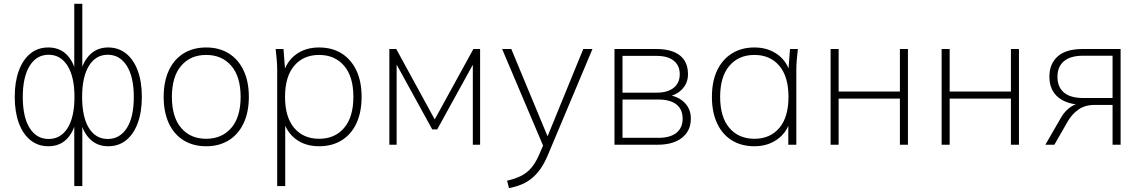

<svg xmlns="http://www.w3.org/2000/svg" viewBox="-20 -756 5962 1003"><path d="M368 216V-124H377Q362 -61 325.5 -26.5Q289 8 232 8Q179 8 139.5 -23.5Q100 -55 78.5 -113Q57 -171 57 -250Q57 -329 78.5 -387Q100 -445 139 -476.5Q178 -508 232 -508Q289 -508 325.5 -473.5Q362 -439 377 -376H368V-736H410V-376H400Q416 -439 453 -473.5Q490 -508 545 -508Q599 -508 638.5 -476.5Q678 -445 699.5 -387Q721 -329 721 -250Q721 -171 699.5 -113Q678 -55 639 -23.5Q600 8 545 8Q490 8 453 -26.5Q416 -61 400 -124H410V216ZM234 -30Q297 -30 333 -87Q369 -144 369 -250Q369 -354 333 -412Q297 -470 234 -470Q171 -470 135 -412Q99 -354 99 -250Q99 -144 135 -87Q171 -30 234 -30ZM543 -30Q606 -30 642.5 -87Q679 -144 679 -250Q679 -354 642.5 -412Q606 -470 543 -470Q480 -470 444.5 -412Q409 -354 409 -250Q409 -144 444.5 -87Q480 -30 543 -30Z M1057 8Q989 8 939 -23Q889 -54 862 -112Q835 -170 835 -250Q835 -330 862 -388Q889 -446 939 -477Q989 -508 1057 -508Q1125 -508 1175 -477Q1225 -446 1252.5 -388Q1280 -330 1280 -250Q1280 -170 1252.5 -112Q1225 -54 1175 -23Q1125 8 1057 8ZM1057 -31Q1139 -31 1188 -87.5Q1237 -144 1237 -250Q1237 -356 1188 -412.5Q1139 -469 1057 -469Q975 -469 926.5 -412.5Q878 -356 878 -250Q878 -144 926.5 -87.5Q975 -31 1057 -31Z M1428 216V-392Q1428 -418 1425.5 -445Q1423 -472 1420 -500H1461L1471 -369H1459Q1476 -434 1525.5 -471Q1575 -508 1647 -508Q1715 -508 1764.5 -477Q1814 -446 1841.5 -388.5Q1869 -331 1869 -250Q1869 -170 1842 -112Q1815 -54 1765 -23Q1715 8 1647 8Q1575 8 1525.5 -29Q1476 -66 1459 -131H1470V216ZM1647 -31Q1729 -31 1777.5 -87.5Q1826 -144 1826 -250Q1826 -356 1777.5 -412.5Q1729 -469 1647 -469Q1565 -469 1517 -412.5Q1469 -356 1469 -250Q1469 -144 1517 -87.5Q1565 -31 1647 -31Z M2014 0V-500H2050L2251 -132L2453 -500H2488V0H2450V-454H2470L2264 -80H2238L2032 -455H2052V0Z M2639 227 2629 188Q2676 177 2706.5 160.5Q2737 144 2758 118Q2779 92 2796 53L2822 -7L2821 14L2603 -500H2651L2852 -16H2829L3027 -500H3075L2842 54Q2824 97 2803 126.5Q2782 156 2757.5 176Q2733 196 2703.5 208Q2674 220 2639 227Z M3190 0V-500H3408Q3488 -500 3531 -467Q3574 -434 3574 -368Q3574 -319 3539.5 -286Q3505 -253 3451 -249V-260Q3511 -260 3550 -225.5Q3589 -191 3589 -137Q3589 -73 3543 -36.5Q3497 0 3416 0ZM3232 -36H3420Q3481 -36 3513.5 -62Q3546 -88 3546 -136Q3546 -185 3513.5 -210.5Q3481 -236 3420 -236H3232ZM3232 -272H3411Q3468 -272 3499.5 -297.5Q3531 -323 3531 -368Q3531 -414 3499.5 -439Q3468 -464 3411 -464H3232Z M3921 8Q3853 8 3803 -23Q3753 -54 3726 -112Q3699 -170 3699 -250Q3699 -331 3726.5 -388.5Q3754 -446 3804 -477Q3854 -508 3921 -508Q3992 -508 4042.5 -471Q4093 -434 4109 -369H4097L4107 -500H4148Q4145 -472 4142.5 -445Q4140 -418 4140 -392V0H4098V-131H4109Q4093 -66 4042 -29Q3991 8 3921 8ZM3921 -31Q4003 -31 4051 -87.5Q4099 -144 4099 -250Q4099 -356 4051 -412.5Q4003 -469 3921 -469Q3839 -469 3790.5 -412.5Q3742 -356 3742 -250Q3742 -144 3790.5 -87.5Q3839 -31 3921 -31Z M4319 0V-500H4361V-278H4681V-500H4723V0H4681V-241H4361V0Z M4899 0V-500H4941V-278H5261V-500H5303V0H5261V-241H4941V0Z M5441 0 5523 -142Q5542 -175 5570.5 -195.5Q5599 -216 5630 -216H5637L5636 -209Q5556 -209 5509 -247Q5462 -285 5462 -355Q5462 -423 5505.5 -461.5Q5549 -500 5636 -500H5834V0H5792V-208H5700Q5648 -208 5614 -184Q5580 -160 5558 -122L5488 0ZM5640 -244H5792V-465H5640Q5571 -465 5537.5 -436Q5504 -407 5504 -355Q5504 -302 5537.5 -273Q5571 -244 5640 -244Z"/></svg>

Font: Mulish ExtraLight
Style: Regular
Weight: 200
Designer: Vernon Adams
Foundry: Vernon Adams
Version: Version 3.603